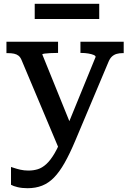

<svg xmlns="http://www.w3.org/2000/svg" viewBox="-20 -758 686 1012"><path d="M368 -64 345 -12 293 32 93 -443Q87 -457 77.5 -464.5Q68 -472 54 -475Q40 -478 20 -478H14V-538H286V-479H281Q262 -479 244.5 -478Q227 -477 215 -475.5Q203 -474 203 -471ZM377 -17Q348 52 320.5 100.5Q293 149 264.5 178Q236 207 202 220.5Q168 234 125 234Q96 234 73 228.5Q50 223 38 216V122Q42 123 55 127.5Q68 132 87.5 136.5Q107 141 130 141Q156 141 179 134Q202 127 224 107Q246 87 268 49.5Q290 12 313 -49L327 -74L484 -458Q484 -464 473.5 -468.5Q463 -473 445.5 -476Q428 -479 409 -479H404V-538H632V-478H626Q609 -478 595 -474Q581 -470 570 -460Q559 -450 551 -430ZM163 -738H503V-658H163Z"/></svg>

Font: Roboto Serif 20pt Medium
Style: Regular
Weight: 500
Version: Version 1.008